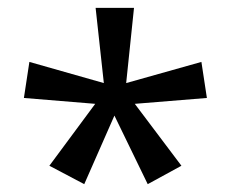

<svg xmlns="http://www.w3.org/2000/svg" viewBox="-20 -780 591 490"><path d="M322 -760H224L245 -568L55 -622L41 -530L223 -515L106 -357L195 -310L272 -485L357 -310L443 -357L324 -515L508 -530L494 -622L302 -568Z"/></svg>

Font: Noto Sans Caucasian Albanian
Style: Regular
Weight: 400
Designer: Monotype Design Team
Foundry: Monotype Imaging Inc.
Version: Version 2.005